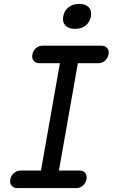

<svg xmlns="http://www.w3.org/2000/svg" viewBox="-20 -964 640 984"><path d="M282 -90H386Q406 -90 416.5 -77.5Q427 -65 423 -45Q419 -25 404.5 -12.5Q390 0 370 0H70Q50 0 39.5 -12.5Q29 -25 33 -45Q37 -65 51.5 -77.5Q66 -90 86 -90H190L287 -640H183Q163 -640 152.5 -652.5Q142 -665 146 -685Q150 -705 164.5 -717.5Q179 -730 199 -730H499Q519 -730 529.5 -717.5Q540 -705 536 -685Q532 -665 517.5 -652.5Q503 -640 483 -640H379ZM364 -816Q331 -816 315 -833.5Q299 -851 304 -880Q309 -909 331 -926.5Q353 -944 386 -944Q419 -944 435 -926.5Q451 -909 446 -880Q441 -851 419 -833.5Q397 -816 364 -816Z"/></svg>

Font: Maple Mono NL
Style: Italic
Weight: 400
Italic angle: -10°
Monospace: yes
Designer: subframe7536
Version: Version 7.000